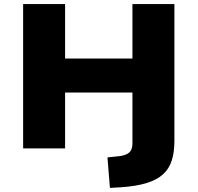

<svg xmlns="http://www.w3.org/2000/svg" viewBox="-20 -725 966 938"><path d="M517 193 505 44 562 38Q596 34 611.5 20Q627 6 627 -24V-273H298V0H93V-705H298V-439H627V-705H832V-36Q832 19 819 59.5Q806 100 776 127Q746 154 695.5 169.5Q645 185 569 190Z"/></svg>

Font: Nunito Sans 7pt SemiExpanded Black
Style: Regular
Weight: 900
Width: 6
Designer: Vernon Adams
Foundry: Vernon Adams
Version: Version 3.101;gftools[0.9.27]